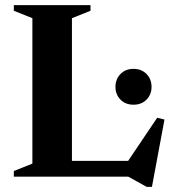

<svg xmlns="http://www.w3.org/2000/svg" viewBox="-20 -690 674 750"><path d="M573.5 40H553L481 0H34V-22L106.5 -51V-619L34 -648V-670H333.5V-648L261 -619V-61.5H480.5L594 -230L622.5 -223ZM501.5 -281Q470 -281 450.5 -301Q431 -321 431 -350.5Q431 -380.5 450.5 -400.8Q470 -421 501.5 -421Q533 -421 552.5 -400.8Q572 -380.5 572 -350.5Q572 -321 552.5 -301Q533 -281 501.5 -281Z"/></svg>

Font: Newsreader 16pt
Style: Bold
Weight: 700
Designer: Hugues Gentile
Foundry: Production Type
Version: Version 1.003; ttfautohint (v1.8.3)